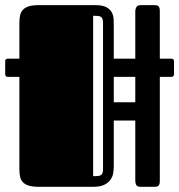

<svg xmlns="http://www.w3.org/2000/svg" viewBox="-25 -721 691 741"><path d="M591.8 -494.6H636.2Q646.5 -494.6 646.5 -484.4V-435.1Q646.5 -424.3 636.2 -424.3H591.8V-22.9Q591.8 -14.6 590.1 -10Q588.4 -5.4 585.2 -3.2Q582 -1 577.9 -0.5Q573.7 0 569.3 0H517.1Q504.4 0 500.7 -7.3Q497.1 -14.6 497.1 -22.9V-255.9H414.1V-79.1Q414.1 -67.9 412.1 -54.2Q410.2 -40.5 402.3 -28.6Q394.5 -16.6 378.4 -8.3Q362.3 0 334 0H125Q101.6 0 86.9 -4.4Q72.3 -8.8 64 -17.1Q55.7 -25.4 52.7 -38.1Q49.8 -50.8 49.8 -67.9V-424.3H5.4Q-4.9 -424.3 -4.9 -435.1V-484.4Q-4.9 -494.6 5.4 -494.6H49.8V-632.8Q49.8 -649.9 52.7 -662.6Q55.7 -675.3 64 -683.8Q72.3 -692.4 86.9 -696.8Q101.6 -701.2 125 -701.2H342.8Q371.1 -701.2 386 -692.9Q400.9 -684.6 407 -672.1Q413.1 -659.7 413.6 -645.8Q414.1 -631.8 414.1 -620.1V-494.6H497.1V-678.2Q497.1 -686.5 501.5 -693.8Q505.9 -701.2 518.6 -701.2H569.3Q573.7 -701.2 577.9 -700.7Q582 -700.2 585.2 -698Q588.4 -695.8 590.1 -691.2Q591.8 -686.5 591.8 -678.2ZM497.1 -326.2V-424.3H414.1V-326.2ZM372.6 -628.9Q372.6 -639.6 371.1 -646Q369.6 -652.3 365.2 -655.5Q360.8 -658.7 353.5 -659.4Q346.2 -660.2 334.5 -660.2V-41Q346.2 -41 353.5 -41.7Q360.8 -42.5 365.2 -45.7Q369.6 -48.8 371.1 -54.9Q372.6 -61 372.6 -72.3Z"/></svg>

Font: Fascinate Inline
Style: Regular
Weight: 900
Designer: Astigmatic (AOETI)
Foundry: Astigmatic (AOETI)
Version: Version 1.000